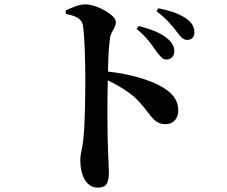

<svg xmlns="http://www.w3.org/2000/svg" viewBox="-20 -808 1040 880"><path d="M696 -573C714 -550 726 -535 742 -535C764 -535 779 -551 779 -572C779 -591 772 -609 750 -629C719 -657 672 -674 616 -689L606 -676C654 -636 677 -601 696 -573ZM788 -665C807 -640 819 -625 838 -625C859 -625 871 -638 871 -659C871 -682 862 -702 836 -721C808 -742 763 -759 706 -770L697 -757C749 -717 770 -688 788 -665ZM281 -760 282 -744C323 -736 354 -725 360 -692C368 -647 371 -522 371 -439C371 -379 370 -244 362 -170C357 -125 348 -102 348 -76C348 -2 376 52 428 52C468 52 479 31 479 -21C479 -34 477 -68 475 -120C472 -206 471 -334 474 -440C527 -414 563 -391 594 -365C671 -294 676 -239 739 -239C776 -239 797 -267 797 -300C797 -353 768 -382 724 -409C668 -442 575 -469 475 -480C476 -538 478 -593 484 -631C489 -668 511 -678 511 -707C511 -740 422 -788 372 -788C342 -788 309 -773 281 -760Z"/></svg>

Font: Noto Serif CJK HK
Style: Bold
Weight: 700
Designer: Ryoko NISHIZUKA 西塚涼子 (kana & ideographs); Frank Grießhammer (Latin, Greek & Cyrillic); Wenlong ZHANG 张文龙 (bopomofo); San
Foundry: Adobe
Version: Version 2.001;hotconv 1.1.0;makeotfexe 2.6.0